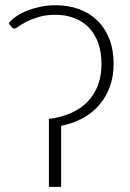

<svg xmlns="http://www.w3.org/2000/svg" viewBox="-20 -732 508 752"><path d="M14 -641Q26 -656 45.5 -669Q65 -682 89 -691.2Q113 -700.5 140.8 -706Q168.5 -711.5 197.5 -711.5Q247 -711.5 288.8 -696.5Q330.5 -681.5 360.8 -652.2Q391 -623 408 -580Q425 -537 425 -481.5Q425 -433.5 410.5 -393.2Q396 -353 369.5 -321.8Q343 -290.5 304.8 -269.5Q266.5 -248.5 219.5 -239V0H171.5V-266.5Q221 -272.5 259.2 -289.8Q297.5 -307 323.8 -334.5Q350 -362 363.8 -398.8Q377.5 -435.5 377.5 -480.5Q377.5 -527 364.8 -563Q352 -599 328.2 -623.8Q304.5 -648.5 271 -661.2Q237.5 -674 196.5 -674Q159.5 -674 131.5 -665.5Q103.5 -657 84 -647Q64.5 -637 53 -628.5Q41.5 -620 36.5 -620Q30.5 -620 26.5 -625Z"/></svg>

Font: Lato 2
Style: Regular
Weight: 300
Designer: Lukasz Dziedzic with Adam Twardoch and Botio Nikoltchev
Foundry: tyPoland Lukasz Dziedzic
Version: Version 2.015; 2015-08-06; http://www.latofonts.com/